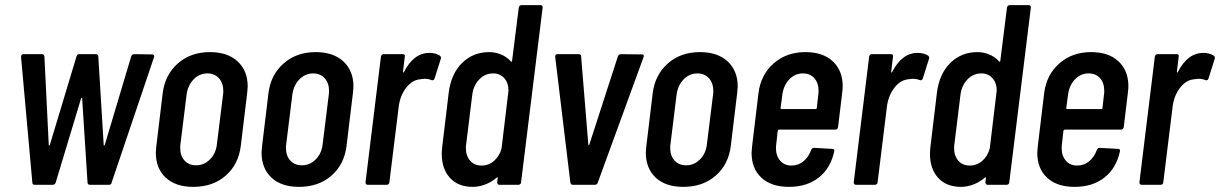

<svg xmlns="http://www.w3.org/2000/svg" viewBox="-20 -720 4753 748"><path d="M106 -9 62 -498Q62 -509 72 -509H143Q152 -509 153 -500L170 -155Q171 -153 172 -153Q173 -153 174 -155L278 -500Q280 -509 289 -509H353Q363 -509 363 -500L384 -155Q384 -153 385.5 -153Q387 -153 388 -155L491 -500Q494 -509 503 -509L573 -508Q577 -508 579.5 -505Q582 -502 580 -497L415 -9Q414 0 404 0H331Q321 0 321 -9L300 -337Q300 -339 298.5 -339Q297 -339 296 -337L197 -9Q194 0 185 0H115Q106 0 106 -9Z M587 -126Q587 -133 589 -151L614 -358Q623 -429 673 -473Q723 -517 798 -517Q867 -517 906 -480.5Q945 -444 945 -383Q945 -376 943 -358L918 -151Q909 -79 859 -35.5Q809 8 733 8Q664 8 625.5 -28Q587 -64 587 -126ZM825 -158 849 -352Q850 -357 850 -365Q850 -396 833 -415Q816 -434 788 -434Q757 -434 734.5 -411Q712 -388 707 -352L683 -158Q682 -153 682 -144Q682 -113 699 -94.5Q716 -76 744 -76Q775 -76 798 -99Q821 -122 825 -158Z M999 -126Q999 -133 1001 -151L1026 -358Q1035 -429 1085 -473Q1135 -517 1210 -517Q1279 -517 1318 -480.5Q1357 -444 1357 -383Q1357 -376 1355 -358L1330 -151Q1321 -79 1271 -35.5Q1221 8 1145 8Q1076 8 1037.5 -28Q999 -64 999 -126ZM1237 -158 1261 -352Q1262 -357 1262 -365Q1262 -396 1245 -415Q1228 -434 1200 -434Q1169 -434 1146.5 -411Q1124 -388 1119 -352L1095 -158Q1094 -153 1094 -144Q1094 -113 1111 -94.5Q1128 -76 1156 -76Q1187 -76 1210 -99Q1233 -122 1237 -158Z M1694 -503Q1700 -498 1697 -490L1673 -414Q1670 -405 1661 -408Q1649 -413 1634 -413Q1628 -413 1616 -411Q1585 -408 1561.5 -377Q1538 -346 1533 -302L1497 -10Q1497 -6 1494 -3Q1491 0 1486 0H1413Q1404 0 1404 -10L1464 -499Q1466 -509 1475 -509H1549Q1559 -509 1557 -499L1550 -441Q1550 -438 1551.5 -437.5Q1553 -437 1554 -440Q1592 -514 1653 -514Q1677 -514 1694 -503Z M2012 -700H2086Q2090 -700 2092.5 -697Q2095 -694 2094 -690L2010 -10Q2010 -6 2007 -3Q2004 0 2000 0H1926Q1917 0 1917 -10L1919 -26Q1920 -28 1918.5 -29Q1917 -30 1915 -28Q1894 -10 1869.5 -1Q1845 8 1822 8Q1765 8 1733 -27Q1701 -62 1701 -121Q1701 -130 1703 -150L1728 -358Q1737 -432 1780 -474.5Q1823 -517 1886 -517Q1909 -517 1931.5 -508Q1954 -499 1970 -481Q1972 -479 1973.5 -480Q1975 -481 1975 -483L2001 -690Q2003 -700 2012 -700ZM1934 -142 1961 -367Q1961 -397 1944.5 -415.5Q1928 -434 1901 -434Q1870 -434 1847.5 -411Q1825 -388 1820 -352L1796 -157Q1795 -152 1795 -143Q1795 -113 1811.5 -94Q1828 -75 1856 -75Q1884 -75 1905 -93.5Q1926 -112 1934 -142Z M2202 -9 2143 -498V-500Q2143 -509 2152 -509H2235Q2244 -509 2244 -500L2272 -157Q2272 -154 2273.5 -154Q2275 -154 2276 -157L2387 -500Q2390 -509 2399 -509L2481 -508Q2486 -508 2487.5 -505Q2489 -502 2487 -497L2309 -9Q2306 0 2297 0H2212Q2204 0 2202 -9Z M2496 -126Q2496 -133 2498 -151L2523 -358Q2532 -429 2582 -473Q2632 -517 2707 -517Q2776 -517 2815 -480.5Q2854 -444 2854 -383Q2854 -376 2852 -358L2827 -151Q2818 -79 2768 -35.5Q2718 8 2642 8Q2573 8 2534.5 -28Q2496 -64 2496 -126ZM2734 -158 2758 -352Q2759 -357 2759 -365Q2759 -396 2742 -415Q2725 -434 2697 -434Q2666 -434 2643.5 -411Q2621 -388 2616 -352L2592 -158Q2591 -153 2591 -144Q2591 -113 2608 -94.5Q2625 -76 2653 -76Q2684 -76 2707 -99Q2730 -122 2734 -158Z M3234 -215H3015Q3012 -215 3010 -211L3004 -157Q3003 -152 3003 -143Q3003 -113 3019.5 -94Q3036 -75 3063 -75Q3090 -75 3110.5 -92Q3131 -109 3140 -136Q3144 -144 3151 -144L3223 -140Q3228 -140 3229.5 -137Q3231 -134 3230 -130Q3216 -65 3170 -28.5Q3124 8 3053 8Q2985 8 2946.5 -27.5Q2908 -63 2908 -125Q2908 -132 2910 -150L2935 -358Q2944 -429 2994 -473Q3044 -517 3118 -517Q3186 -517 3224.5 -481Q3263 -445 3263 -384Q3263 -376 3261 -358L3245 -225Q3243 -215 3234 -215ZM3028 -352 3021 -299Q3021 -295 3025 -295H3157Q3159 -295 3160.5 -296Q3162 -297 3162 -299L3168 -352Q3169 -357 3169 -366Q3169 -397 3152.5 -415.5Q3136 -434 3108 -434Q3077 -434 3055 -411Q3033 -388 3028 -352Z M3596 -503Q3602 -498 3599 -490L3575 -414Q3572 -405 3563 -408Q3551 -413 3536 -413Q3530 -413 3518 -411Q3487 -408 3463.5 -377Q3440 -346 3435 -302L3399 -10Q3399 -6 3396 -3Q3393 0 3388 0H3315Q3306 0 3306 -10L3366 -499Q3368 -509 3377 -509H3451Q3461 -509 3459 -499L3452 -441Q3452 -438 3453.5 -437.5Q3455 -437 3456 -440Q3494 -514 3555 -514Q3579 -514 3596 -503Z M3914 -700H3988Q3992 -700 3994.5 -697Q3997 -694 3996 -690L3912 -10Q3912 -6 3909 -3Q3906 0 3902 0H3828Q3819 0 3819 -10L3821 -26Q3822 -28 3820.5 -29Q3819 -30 3817 -28Q3796 -10 3771.5 -1Q3747 8 3724 8Q3667 8 3635 -27Q3603 -62 3603 -121Q3603 -130 3605 -150L3630 -358Q3639 -432 3682 -474.5Q3725 -517 3788 -517Q3811 -517 3833.5 -508Q3856 -499 3872 -481Q3874 -479 3875.5 -480Q3877 -481 3877 -483L3903 -690Q3905 -700 3914 -700ZM3836 -142 3863 -367Q3863 -397 3846.5 -415.5Q3830 -434 3803 -434Q3772 -434 3749.5 -411Q3727 -388 3722 -352L3698 -157Q3697 -152 3697 -143Q3697 -113 3713.5 -94Q3730 -75 3758 -75Q3786 -75 3807 -93.5Q3828 -112 3836 -142Z M4347 -215H4128Q4125 -215 4123 -211L4117 -157Q4116 -152 4116 -143Q4116 -113 4132.5 -94Q4149 -75 4176 -75Q4203 -75 4223.5 -92Q4244 -109 4253 -136Q4257 -144 4264 -144L4336 -140Q4341 -140 4342.5 -137Q4344 -134 4343 -130Q4329 -65 4283 -28.5Q4237 8 4166 8Q4098 8 4059.5 -27.5Q4021 -63 4021 -125Q4021 -132 4023 -150L4048 -358Q4057 -429 4107 -473Q4157 -517 4231 -517Q4299 -517 4337.5 -481Q4376 -445 4376 -384Q4376 -376 4374 -358L4358 -225Q4356 -215 4347 -215ZM4141 -352 4134 -299Q4134 -295 4138 -295H4270Q4272 -295 4273.5 -296Q4275 -297 4275 -299L4281 -352Q4282 -357 4282 -366Q4282 -397 4265.5 -415.5Q4249 -434 4221 -434Q4190 -434 4168 -411Q4146 -388 4141 -352Z M4709 -503Q4715 -498 4712 -490L4688 -414Q4685 -405 4676 -408Q4664 -413 4649 -413Q4643 -413 4631 -411Q4600 -408 4576.5 -377Q4553 -346 4548 -302L4512 -10Q4512 -6 4509 -3Q4506 0 4501 0H4428Q4419 0 4419 -10L4479 -499Q4481 -509 4490 -509H4564Q4574 -509 4572 -499L4565 -441Q4565 -438 4566.5 -437.5Q4568 -437 4569 -440Q4607 -514 4668 -514Q4692 -514 4709 -503Z"/></svg>

Font: Barlow Condensed Medium
Style: Italic
Weight: 500
Width: 3
Italic angle: -7°
Designer: Jeremy Tribby
Foundry: Tribby Type
Version: Version 1.408